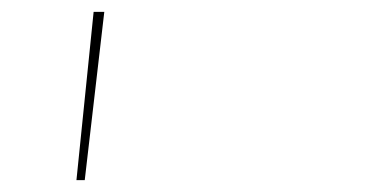

<svg xmlns="http://www.w3.org/2000/svg" viewBox="-20 -678 640 324"><path d="M138 -658H156L123 -374H109Z"/></svg>

Font: Ysabeau SC Thin
Style: Regular
Weight: 200
Designer: Christian Thalmann (Catharsis Fonts)
Version: Version 0.003